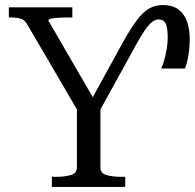

<svg xmlns="http://www.w3.org/2000/svg" viewBox="-20 -739 770 759"><path d="M467 -574Q498 -629 522 -660.5Q546 -692 570 -705.5Q594 -719 623 -719Q664 -719 687.5 -700Q711 -681 720.5 -650.5Q730 -620 730 -586Q730 -552 724.5 -519Q719 -486 711 -468H617Q624 -482 629.5 -502.5Q635 -523 639 -545.5Q643 -568 643 -590Q643 -625 636 -643.5Q629 -662 607 -662Q594 -662 581 -652Q568 -642 551.5 -618Q535 -594 513 -553L367 -288L377 -328V-76Q377 -54 401 -47Q425 -40 459 -40H475V0H185V-40H201Q236 -40 260 -47Q284 -54 284 -76V-328L295 -288L88 -642Q80 -656 70 -661.5Q60 -667 47 -668.5Q34 -670 20 -670H15V-710H266V-670H250Q233 -670 214.5 -669Q196 -668 183.5 -665.5Q171 -663 171 -658L360 -332L335 -333Z"/></svg>

Font: Roboto Serif 72pt
Style: Regular
Weight: 400
Designer: Greg Gazdowicz
Foundry: Commercial Type
Version: Version 1.008